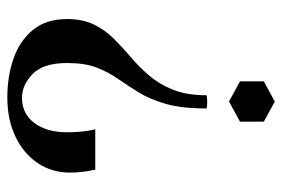

<svg xmlns="http://www.w3.org/2000/svg" viewBox="-143 -612 770 524"><g transform="rotate(-90 242.0 -350.0)"><path d="M237 -675Q194 -675 168.5 -641.5Q143 -608 143 -552Q143 -530 145 -511Q147 -492 151 -475H41Q37 -492 35 -509.5Q33 -527 33 -544Q33 -593 58.5 -631.5Q84 -670 130.5 -692.5Q177 -715 238 -715Q296 -715 344.5 -698Q393 -681 422.5 -645Q452 -609 452 -552Q452 -509 437 -478.5Q422 -448 398.5 -424.5Q375 -401 348 -378Q321 -355 297.5 -327.5Q274 -300 259 -262.5Q244 -225 244 -171Q226 -168 208 -171Q208 -239 220.5 -282.5Q233 -326 251.5 -356Q270 -386 288.5 -412.5Q307 -439 319.5 -471Q332 -503 332 -552Q332 -617 302 -646Q272 -675 237 -675ZM227 -110 282 -80V-15L227 15L172 -15V-80Z"/></g></svg>

Font: Poltawski Nowy
Style: Regular
Weight: 400
Designer: Adam Pótawski, Mateusz Machalski, Borys Kosmynka, Ania Wieluska
Foundry: Capitalics.wtf
Version: Version 1.001;gftools[0.9.25]